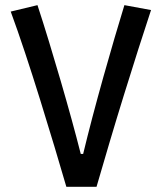

<svg xmlns="http://www.w3.org/2000/svg" viewBox="-20 -723 626 743"><path d="M236.8 0Q217.3 -66.9 191.2 -154.1Q165 -241.2 135.7 -335.7Q106.4 -430.2 76.9 -519Q47.4 -607.9 21.5 -678.2L125 -703.1Q146.5 -637.7 169.4 -562.5Q192.4 -487.3 214.8 -410.2Q237.3 -333 257.3 -260.3Q277.3 -187.5 292.5 -127.4H301.8Q317.4 -192.4 337.6 -269.3Q357.9 -346.2 379.9 -424.8Q401.9 -503.4 423.1 -575.4Q444.3 -647.5 461.4 -703.1L564.5 -684.1Q542.5 -617.7 515.4 -533Q488.3 -448.2 459.5 -355.2Q430.7 -262.2 403.6 -170.9Q376.5 -79.6 353.5 0Z"/></svg>

Font: CaskaydiaMono NF
Style: Regular
Weight: 400
Designer: Aaron Bell
Foundry: Saja Typeworks
Version: Version 2111.001; ttfautohint (v1.8.4);Nerd Fonts 3.1.1